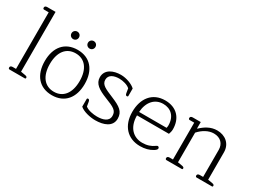

<svg xmlns="http://www.w3.org/2000/svg" viewBox="-48 -1284 2476 1869"><g transform="rotate(30 1190.0 -349.5)"><path d="M69 0H241C249 0 251 -5 251 -10C251 -21 245 -26 229 -29L177 -38V-710H84C68 -710 56 -704 56 -689C56 -678 61 -673 69 -673H121V-37H84C68 -37 56 -31 56 -16C56 -6 61 0 69 0Z M457 -566C480 -566 499 -583 499 -608C499 -633 480 -650 457 -650C435 -650 415 -633 415 -608C415 -583 435 -566 457 -566ZM642 -566C665 -566 684 -583 684 -608C684 -633 665 -650 642 -650C620 -650 600 -633 600 -608C600 -583 620 -566 642 -566ZM550 11C693 11 774 -89 774 -244C774 -398 693 -498 550 -498C406 -498 325 -398 325 -244C325 -89 406 11 550 11ZM550 -28C446 -28 382 -107 382 -244C382 -380 446 -459 550 -459C653 -459 717 -380 717 -244C717 -107 653 -28 550 -28Z M1038 11C1131 11 1221 -21 1221 -112C1221 -191 1171 -224 1072 -265C976 -305 926 -325 926 -381C926 -439 984 -458 1040 -458C1083 -458 1135 -444 1161 -419L1169 -370C1172 -353 1177 -346 1188 -346C1196 -346 1200 -351 1200 -356V-439C1169 -470 1099 -498 1036 -498C953 -498 868 -464 868 -376C868 -303 928 -266 1021 -229C1125 -188 1163 -170 1163 -110C1163 -47 1099 -29 1035 -29C993 -29 932 -39 902 -65L894 -112C891 -128 886 -137 875 -137C867 -137 863 -132 863 -126V-41C901 -7 979 11 1038 11Z M1541 11C1595 11 1641 -1 1681 -26C1696 -36 1709 -46 1709 -58C1709 -68 1702 -77 1692 -77C1686 -77 1683 -74 1675 -69C1638 -42 1597 -28 1543 -28C1446 -28 1367 -96 1367 -234H1726C1732 -249 1738 -270 1738 -291C1738 -415 1663 -498 1534 -498C1390 -498 1310 -393 1310 -241C1310 -87 1399 11 1541 11ZM1368 -273C1376 -390 1441 -459 1534 -459C1618 -459 1681 -405 1681 -301C1681 -292 1679 -280 1677 -273Z M1833 0H2005C2013 0 2015 -5 2015 -10C2015 -21 2008 -26 1993 -29L1941 -38V-371C1985 -421 2045 -456 2104 -456C2181 -456 2224 -408 2224 -341V-37H2187C2171 -37 2159 -31 2159 -16C2159 -6 2164 0 2172 0H2344C2352 0 2354 -5 2354 -10C2354 -21 2347 -26 2332 -29L2280 -38V-345C2280 -443 2207 -498 2118 -498C2047 -498 1989 -462 1941 -416H1937V-488H1848C1832 -488 1820 -482 1820 -467C1820 -457 1825 -451 1833 -451H1885V-37H1848C1832 -37 1820 -31 1820 -16C1820 -6 1825 0 1833 0Z"/></g></svg>

Font: Maitree Light
Style: Regular
Weight: 300
Designer: CadsonDemak Team
Foundry: CadsonDemak
Version: Version 1.000;PS 001.000;hotconv 1.0.88;makeotf.lib2.5.64775